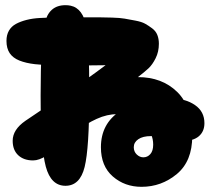

<svg xmlns="http://www.w3.org/2000/svg" viewBox="-20 -722 815 742"><path d="M527 0Q604 0 663.5 -49.5Q723 -99 723 -196Q723 -310 664.5 -367Q606 -424 513 -424Q539 -444 554 -458Q569 -472 581.5 -497Q594 -522 594 -553Q594 -572 588 -587Q582 -602 568 -612.5Q554 -623 540.5 -630.5Q527 -638 502.5 -642.5Q478 -647 461.5 -650Q445 -653 413 -654Q381 -655 365.5 -655Q350 -655 316 -655Q305 -655 299 -655Q285 -655 258 -655Q225 -656 193.5 -655Q162 -654 134 -652.5Q106 -651 82.5 -645Q59 -639 41.5 -629.5Q24 -620 14.5 -603.5Q5 -587 5 -564Q5 -535 17.5 -516.5Q30 -498 55 -488Q80 -478 115 -474Q150 -470 197.5 -469Q245 -468 300 -469Q357 -470 388 -470Q314 -414 198 -336Q82 -258 78 -255Q29 -221 29 -178Q29 -142 50.5 -122Q72 -102 108 -102Q131 -102 160 -120.5Q189 -139 218.5 -165.5Q248 -192 280.5 -218Q313 -244 353.5 -262.5Q394 -281 434 -281Q504 -281 538 -243.5Q572 -206 572 -163Q572 -139 561 -126.5Q550 -114 534 -114Q520 -114 508.5 -125Q497 -136 497 -153Q497 -172 514.5 -184Q532 -196 563 -196Q581 -196 629.5 -186.5Q678 -177 685 -177Q727 -177 748.5 -195.5Q770 -214 770 -246Q770 -291 733.5 -316Q697 -341 646 -341Q518 -341 444 -292.5Q370 -244 370 -153Q370 -80 416 -40Q462 0 527 0ZM325 -353Q325 -562 315 -616Q301 -690 253 -700Q244 -702 233 -702Q168 -702 152.5 -630.5Q137 -559 137 -353Q137 -152 157 -78Q177 -4 233 -4Q289 -4 307 -76.5Q325 -149 325 -353Z"/></svg>

Font: Cherry Bomb
Style: Regular
Weight: 400
Designer: satsuyako
Foundry: satsuyako
Version: Version 4.0